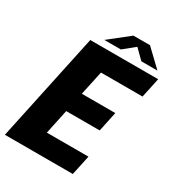

<svg xmlns="http://www.w3.org/2000/svg" viewBox="-208 -1011 1037 1135"><g transform="rotate(30 311.0 -444.0)"><path d="M494 -135 465 0H1.5L158.5 -737.5H622L593 -602.5H309.5L274 -437.5H502.5L474 -302.5H245.5L210 -135ZM230 -779.5 366.5 -887.5H479.5L592.5 -779.5H483L419.5 -842L343 -779.5Z"/></g></svg>

Font: Epilogue ExtraBold
Style: Italic
Weight: 800
Italic angle: -12°
Designer: Tyler Finck
Foundry: Etcetera Type Co
Version: Version 2.111; ttfautohint (v1.8.3)